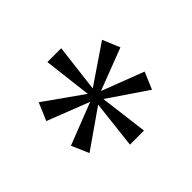

<svg xmlns="http://www.w3.org/2000/svg" viewBox="-101 -883 628 628"><g transform="rotate(-45 213.0 -569.0)"><path d="M179 -378 198 -544 66 -452 40 -512 186 -569 40 -626 66 -687 199 -593 179 -760H243L223 -594L357 -685L382 -625L236 -569L382 -513L357 -454L223 -545L244 -378Z"/></g></svg>

Font: Noto Serif Lao SemiCondensed Light
Style: Regular
Weight: 300
Width: 4
Designer: Monotype Design Team
Foundry: Monotype Imaging Inc.
Version: Version 2.003; ttfautohint (v1.8.4.7-5d5b)